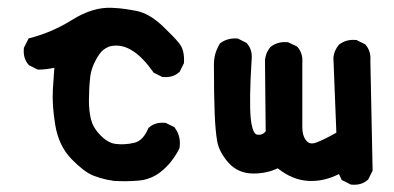

<svg xmlns="http://www.w3.org/2000/svg" viewBox="-20 -466 1040 507"><path d="M280.8 11.7Q271 10.3 261.7 8.3Q252.4 6.3 243.7 3.7Q234.9 1 227.1 -2Q213.9 -7.3 199.5 -18.3Q185.1 -29.3 168.9 -45.9Q135.3 -80.6 126 -135.3Q117.2 -188 119.6 -230Q121.6 -262.2 123.5 -287.1Q101.1 -282.2 82 -282.2H79.6L77.6 -283.2L58.1 -293L56.2 -293.9L55.2 -295.4Q40.5 -312 43 -337.9V-339.8L43.9 -341.3L53.7 -360.8L55.7 -364.7L60.1 -365.7Q119.1 -381.3 170.4 -413.6Q226.1 -448.2 276.4 -445.3Q286.1 -444.8 294.9 -444.1Q303.7 -443.4 311.5 -442.1Q319.3 -440.9 326.4 -439.7Q333.5 -438.5 339.8 -437.3Q346.2 -436 351.6 -434.1Q378.9 -425.8 409.7 -397Q424.3 -382.8 434.8 -372.1Q445.3 -361.3 452.1 -353Q467.8 -334.5 465.8 -301.3V-299.3L464.8 -297.4L455.1 -277.8L454.1 -275.9L452.6 -274.9Q436 -260.3 410.2 -262.7H408.2L406.7 -263.7L387.2 -273.4L385.3 -274.4L383.8 -276.9Q370.6 -295.4 357.2 -309.3Q343.8 -323.2 330.6 -331.5Q305.2 -348.1 278.8 -345.2Q275.4 -344.7 272 -344Q268.6 -343.3 265.4 -341.8Q262.2 -340.3 259.3 -338.6Q256.3 -336.9 253.4 -334.7Q250.5 -332.5 247.8 -329.6Q245.1 -326.7 242.7 -323.2Q240.2 -319.8 237.8 -315.9Q220.2 -287.1 217.8 -258.8Q216.3 -244.1 215.6 -229.5Q214.8 -214.8 214.8 -201.2Q214.8 -173.8 220.2 -150.9Q221.2 -148.4 221.9 -146Q222.7 -143.6 223.4 -141.1Q224.1 -138.7 225.3 -136.5Q226.6 -134.3 227.8 -131.8Q229 -129.4 230.5 -127.2Q231.9 -125 233.6 -122.6Q235.4 -120.1 237.3 -117.7Q239.3 -115.2 241.5 -113Q243.7 -110.8 245.6 -108.4Q255.9 -98.1 265.9 -92.5Q275.9 -86.9 286.1 -85.9Q309.1 -83 334.5 -88.9Q357.4 -94.2 371.1 -126L371.6 -127.9L373.5 -129.4Q390.1 -144 416 -141.6H418L419.4 -140.6L439 -130.9L440.9 -129.9L442.4 -127.4Q458.5 -105 454.1 -75.7L453.6 -74.2L453.1 -72.8Q435.5 -38.6 409.2 -16.1Q400.4 -8.3 390.4 -2.7Q380.4 2.9 369.6 6.3Q358.9 9.8 347.7 10.7Q315.4 13.7 281.7 11.7H281.2Z M904.8 20.5 885.3 10.7 882.3 9.3 880.9 5.9 875 -6.3Q854.5 3.9 834.7 8.3Q814.9 12.7 794.9 11.7Q752.9 9.8 713.4 -21.5Q684.1 -7.8 649.4 -7.8Q608.9 -7.8 583.5 -36.1Q571.8 -49.3 564.2 -63.2Q556.6 -77.1 553.7 -91.8Q548.8 -119.1 546.9 -165.5Q544.9 -211.9 544.9 -295.9Q544.9 -305.7 546.6 -315.2Q548.3 -324.7 551.8 -333.3Q555.2 -341.8 560.1 -350.1L561 -351.6L562.5 -352.5Q571.8 -359.4 583 -362.3Q594.2 -365.2 606.4 -364.3H608.4L609.9 -363.3L629.4 -353.5L631.3 -352.5L632.3 -351.1Q647 -334.5 644.5 -308.6Q637.7 -201.2 642.1 -153.3Q643.6 -137.7 646.7 -127.7Q649.9 -117.7 652.8 -114.3Q655.8 -110.8 659.2 -110.4Q672.9 -108.4 681.6 -119.1L679.7 -307.6V-308.1V-308.6Q680.2 -311 680.7 -313.2Q681.2 -315.4 681.6 -317.6Q682.1 -319.8 682.9 -322Q683.6 -324.2 684.3 -326.2Q685.1 -328.1 686.3 -330.1Q687.5 -332 688.5 -334Q689.5 -335.9 690.9 -337.6Q692.4 -339.4 693.8 -341.3L694.3 -342.3L695.3 -342.8Q713.9 -356.9 739.3 -354.5H740.7L742.7 -353.5L763.2 -343.8L764.6 -342.8L766.1 -341.3Q780.3 -324.7 778.3 -299.3V-130.9Q778.3 -118.2 781.2 -108.9Q784.2 -99.6 790 -93.3Q799.3 -83 816.9 -90.3Q838.4 -98.6 868.2 -115.7L860.4 -313V-314V-314.5Q861.3 -323.7 865 -332Q868.7 -340.3 874.5 -347.2L875 -348.1L876 -348.6Q894.5 -362.8 919.9 -360.4H921.9L923.3 -359.4L942.9 -349.6L944.8 -348.6L945.8 -347.2Q960 -330.6 958 -305.2L963.9 -17.6V-15.1L962.9 -13.2L953.1 6.3L952.1 8.3L950.7 9.3Q934.1 23.9 908.2 21.5H906.2Z"/></svg>

Font: NaikaiFont
Style: Bold
Weight: 700
Version: Version 1.89